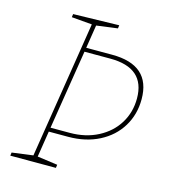

<svg xmlns="http://www.w3.org/2000/svg" viewBox="-105 -777 766 862"><g transform="rotate(15 278.5 -346.0)"><path d="M346 -556Q526 -556 526 -397Q526 -326 491.5 -269.5Q457 -213 394.5 -181Q332 -149 251 -149H161L142 -28L236 -15L234 0H22L24 -15L122 -28L223 -664L128 -672L130 -687L343 -692L341 -677L243 -664L226 -556ZM253 -168Q327 -168 384.5 -198Q442 -228 473.5 -279.5Q505 -331 505 -395Q505 -537 343 -537H223L164 -168Z"/></g></svg>

Font: Bitter Pro Thin
Style: Italic
Weight: 250
Italic angle: -9°
Designer: Sol Matas, and Bitter project Authors
Foundry: Sol Matas
Version: Version 1.010